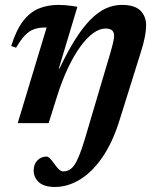

<svg xmlns="http://www.w3.org/2000/svg" viewBox="-20 -490 632 764"><path d="M199 254Q155.5 254 134.8 235.2Q114 216.5 114 188Q114 163.5 128.8 148.2Q143.5 133 165.5 133Q171.5 133 179.2 140.8Q187 148.5 197 163Q207 177.5 215.5 184.8Q224 192 230.5 192Q243 192 253.5 187.2Q264 182.5 274 169.2Q284 156 294.2 131.2Q304.5 106.5 316.5 67L420 -282.5Q425 -300 428 -312Q431 -324 432.5 -333Q434 -342 434 -349Q434 -361.5 426 -369Q418 -376.5 399.5 -376.5Q376.5 -376.5 351 -358.2Q325.5 -340 300 -305Q274.5 -270 250.8 -220Q227 -170 207 -106.5L173.5 0H50.5L165.5 -380.5Q164 -380.5 162.2 -380.5Q160.5 -380.5 159 -380.5Q135.5 -380.5 116.8 -374.2Q98 -368 80.8 -350.8Q63.5 -333.5 44 -300L24.5 -307Q44.5 -370.5 71.8 -406Q99 -441.5 134.2 -456Q169.5 -470.5 212 -470.5Q226 -470.5 238 -469.5Q250 -468.5 262 -467Q274 -465.5 288 -463L213.5 -215.5L217.5 -219Q249 -285 279 -332.5Q309 -380 339 -410.8Q369 -441.5 400 -456Q431 -470.5 465 -470.5Q516 -470.5 538.8 -447.8Q561.5 -425 561.5 -388.5Q561.5 -370.5 556.5 -343.8Q551.5 -317 539.5 -279.5L455 -9.5Q427 79.5 386 138Q345 196.5 296.8 225.2Q248.5 254 199 254Z"/></svg>

Font: Newsreader SemiBold
Style: Italic
Weight: 600
Italic angle: -17°
Designer: Hugues Gentile
Foundry: Production Type
Version: Version 1.003